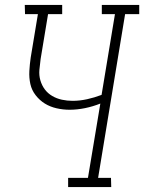

<svg xmlns="http://www.w3.org/2000/svg" viewBox="-20 -755 582 775"><path d="M255 0V-37H335L385 -337Q355 -325 323 -318.5Q291 -312 261 -312Q234 -312 208 -318Q182 -324 161 -337Q140 -350 124 -370.5Q108 -391 102.5 -416Q97 -441 98.5 -468.5Q100 -496 104 -523L133 -698H81L80 -735H231V-698H174L144 -517Q141 -495 139 -473Q137 -451 143 -430.5Q149 -410 161 -394Q173 -378 191 -367.5Q209 -357 230 -352.5Q251 -348 273 -348Q302 -348 331.5 -354.5Q361 -361 390 -372L444 -698H391V-735H542V-698H485L376 -37H428L429 0Z"/></svg>

Font: Iosevka Curly Slab Extralight
Style: Italic
Weight: 200
Italic angle: -9°
Monospace: yes
Designer: Belleve Invis
Foundry: Belleve Invis
Version: Version 22.1.2; ttfautohint (v1.8.4)